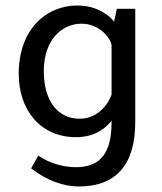

<svg xmlns="http://www.w3.org/2000/svg" viewBox="-20 -486 589 697"><path d="M385 -43C385 68 346 121 255 121C217 121 164 110 119 79L93 125C150 170 212 191 266 191C404 191 471 109 471 -43V-454H404L394 -407C385 -422 339 -466 261 -466C147 -466 48 -379 48 -218C48 -85 128 12 256 12C327 12 367 -24 385 -48V-43ZM385 -143C377 -116 340 -55 269 -55C191 -55 139 -118 139 -228C139 -341 204 -400 276 -400C339 -400 379 -351 385 -323V-143Z"/></svg>

Font: Tajawal Medium
Style: Regular
Weight: 500
Designer: Boutros Fonts
Foundry: Created by Boutros International 2017
Version: Version 1.700